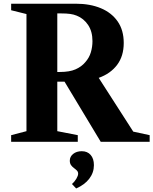

<svg xmlns="http://www.w3.org/2000/svg" viewBox="-20 -782 846 1059"><path d="M41.5 0V-36.5L126 -58.5V-704.5L41.5 -725.5V-761.5H398.5Q476.5 -761.5 536 -736.8Q595.5 -712 629 -663.8Q662.5 -615.5 662.5 -545Q662.5 -473 626.2 -424.5Q590 -376 524.5 -352.5L715 -56L805.5 -36.5V0H535.5L336 -331.5H296V-58.5L409 -36.5V0ZM296 -385H310Q363.5 -385 396.5 -399.5Q429.5 -414 450 -438.5Q472 -463 481 -493.2Q490 -523.5 490 -555Q490 -608.5 466 -644.2Q442 -680 403.5 -695.5Q386.5 -702.5 366.8 -705.2Q347 -708 316.5 -708H296ZM400 257.5 377 233Q392 219.5 401.5 203.2Q411 187 411 176Q411 165.5 404 158.5Q397 151.5 388 145Q379 138.5 372 129Q365 119.5 365 104Q365 82 383.5 67Q402 52 431 52Q462 52 480 72.5Q498 93 498 129Q498 170 472.5 203.5Q447 237 400 257.5Z"/></svg>

Font: Libre Caslon Text
Style: Regular
Weight: 400
Designer: Pablo Impallari, Rodrigo Fuenzalida, Katja Schimmel
Foundry: Pablo Impallari, Rodrigo Fuenzalida
Version: Version 2.000